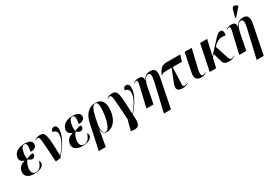

<svg xmlns="http://www.w3.org/2000/svg" viewBox="44 -2005 4869 3436"><g transform="rotate(-30 2479.0 -287.0)"><path d="M211 10C355 10 405 -47 412 -92C414 -112 409 -137 391 -145C358 -32 303 -1 249 -1C174 -1 155 -68 167 -138C180 -209 208 -255 229 -277C256 -254 287 -235 312 -235C342 -235 366 -258 371 -286C375 -309 368 -320 359 -326C326 -326 277 -310 232 -289C225 -312 218 -350 229 -411C245 -500 272 -538 313 -538C358 -538 371 -490 345 -364C429 -364 464 -396 472 -441C481 -491 452 -548 319 -548C192 -548 107 -492 90 -400C80 -342 109 -303 169 -285V-280C100 -262 45 -225 30 -145C15 -52 72 10 211 10Z M649 10 750 0C861 -134 991 -303 991 -458C991 -518 964 -545 927 -545C885 -545 863 -513 863 -472C921 -472 945 -440 945 -381C945 -275 876 -170 772 -42H770C757 -470 749 -543 638 -543C601 -543 556 -535 520 -503L526 -496C546 -512 562 -517 575 -517C621 -517 619 -470 649 10Z M1205 10C1349 10 1399 -47 1406 -92C1408 -112 1403 -137 1385 -145C1352 -32 1297 -1 1243 -1C1168 -1 1149 -68 1161 -138C1174 -209 1202 -255 1223 -277C1250 -254 1281 -235 1306 -235C1336 -235 1360 -258 1365 -286C1369 -309 1362 -320 1353 -326C1320 -326 1271 -310 1226 -289C1219 -312 1212 -350 1223 -411C1239 -500 1266 -538 1307 -538C1352 -538 1365 -490 1339 -364C1423 -364 1458 -396 1466 -441C1475 -491 1446 -548 1313 -548C1186 -548 1101 -492 1084 -400C1074 -342 1103 -303 1163 -285V-280C1094 -262 1039 -225 1024 -145C1009 -52 1066 10 1205 10Z M1407 233H1553L1614 -114H1616C1616 -14 1654 11 1715 11C1818 11 1926 -86 1951 -271C1977 -451 1915 -546 1782 -546C1648 -546 1553 -447 1518 -281L1480 -97ZM1683 -1C1637 -1 1620 -68 1629 -175L1660 -324C1692 -475 1728 -538 1780 -538C1828 -538 1846 -462 1820 -274C1796 -109 1747 -1 1683 -1Z M2101 215C2269 243 2280 157 2262 -24C2368 -153 2483 -312 2483 -458C2483 -518 2456 -545 2419 -545C2377 -545 2355 -513 2355 -472C2413 -472 2437 -440 2437 -381C2437 -275 2368 -170 2264 -42H2262C2249 -470 2241 -543 2130 -543C2093 -543 2048 -535 2012 -503L2018 -496C2038 -512 2054 -517 2067 -517C2112 -517 2111 -471 2140 -3L2082 212Z M2754 234H2900L3018 -355C3045 -490 3013 -548 2918 -548C2855 -548 2800 -525 2766 -448H2762C2769 -528 2723 -543 2675 -543C2626 -543 2590 -527 2561 -507L2563 -499C2585 -513 2605 -520 2616 -520C2635 -520 2647 -505 2626 -418L2528 0H2674L2735 -312C2760 -441 2802 -517 2858 -517C2907 -517 2917 -467 2886 -333Z M3272 10C3329 10 3358 0 3394 -25L3390 -35C3373 -22 3351 -12 3328 -12C3284 -12 3291 -38 3295 -151L3305 -407H3496L3535 -536H3245C3166 -536 3111 -500 3061 -376L3068 -373C3096 -402 3114 -407 3176 -407H3282L3178 -142C3140 -43 3163 10 3272 10Z M3662 10C3710 10 3739 -6 3767 -26L3763 -34C3742 -22 3726 -13 3705 -13C3659 -13 3665 -79 3680 -145L3772 -536H3626L3548 -148C3525 -33 3573 10 3662 10Z M3836 0H3968L4014 -197L4059 -242L4111 -60C4127 -10 4161 10 4238 10C4295 10 4329 -9 4350 -25L4345 -34C4332 -25 4313 -12 4296 -12C4260 -12 4251 -37 4222 -128L4155 -336L4161 -343C4250 -431 4315 -445 4411 -425C4428 -505 4405 -540 4362 -540C4311 -540 4281 -500 4209 -423L4018 -217L4092 -536H3946Z M4728 -603 4868 -762 4871 -774C4826 -818 4772 -823 4756 -766L4713 -611ZM4671 234H4817L4935 -355C4962 -490 4930 -548 4835 -548C4772 -548 4717 -525 4683 -448H4679C4686 -528 4640 -543 4592 -543C4543 -543 4507 -527 4478 -507L4480 -499C4502 -513 4522 -520 4533 -520C4552 -520 4564 -505 4543 -418L4445 0H4591L4652 -312C4677 -441 4719 -517 4775 -517C4824 -517 4834 -467 4803 -333Z"/></g></svg>

Font: Noto Serif Display Condensed
Style: Bold Italic
Weight: 700
Width: 3
Italic angle: -12°
Designer: Monotype Design Team
Foundry: Monotype Imaging Inc.
Version: Version 2.009